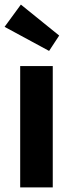

<svg xmlns="http://www.w3.org/2000/svg" viewBox="-22 -817 316 837"><path d="M66 0V-529H208V0ZM192 -595 -2 -700 69 -797 236 -662Z"/></svg>

Font: Readex Pro SemiBold
Style: Regular
Weight: 600
Designer: Bonnie Shaver-Troup, Thomas Jockin
Foundry: Lexend
Version: Version 1.204; ttfautohint (v1.8.4.7-5d5b)